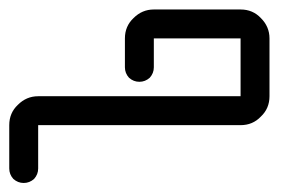

<svg xmlns="http://www.w3.org/2000/svg" viewBox="-645 -958 665 415"><path d="M-593.8 -562.5Q-606.4 -562.5 -616.2 -571.3Q-625 -581.1 -625 -593.8Q-625 -625 -625 -687.5Q-625 -713.9 -606.4 -731.4Q-587.9 -750 -562.5 -750Q-417 -750 -125 -750Q-125 -781.2 -125 -875Q-171.9 -875 -312.5 -875Q-312.5 -859.4 -312.5 -812.5Q-312.5 -799.8 -321.3 -790Q-331.1 -781.2 -343.8 -781.2Q-356.4 -781.2 -366.2 -790Q-375 -799.8 -375 -812.5Q-375 -833 -375 -875Q-375 -901.4 -356.4 -918.9Q-337.9 -937.5 -312.5 -937.5Q-250 -937.5 -125 -937.5Q-98.6 -937.5 -81.1 -918.9Q-62.5 -900.4 -62.5 -875Q-62.5 -833 -62.5 -750Q-62.5 -723.6 -81.1 -706.1Q-98.6 -687.5 -125 -687.5Q-270.5 -687.5 -562.5 -687.5Q-562.5 -664.1 -562.5 -593.8Q-562.5 -581.1 -571.3 -571.3Q-581.1 -562.5 -593.8 -562.5Z"/></svg>

Font: conwrite
Style: Regular
Weight: 400
Designer: Willllllliam
Version: 1.0